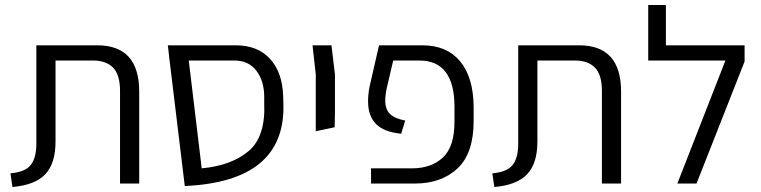

<svg xmlns="http://www.w3.org/2000/svg" viewBox="-20 -737 3056 771"><path d="M22 -41Q81 -46 103.5 -74.5Q126 -103 126 -161V-555H371Q539 -555 539 -369V0H462V-372Q462 -437 434 -465.5Q406 -494 354 -494H203V-169Q203 -81 162 -37.5Q121 6 30 14Z M722 10 661 -494 654 -555H927Q1015 -555 1064.5 -500.5Q1114 -446 1117 -352L1118 -321Q1128 -8 722 10ZM1041 -323V-347Q1041 -412 1009.5 -453Q978 -494 921 -494H738L790 -61Q909 -72 978 -130Q1047 -188 1041 -323Z M1248 -438 1235 -555H1311L1325 -438V-289L1324 -226L1248 -210Z M1470 -61H1634Q1712 -61 1758.5 -104.5Q1805 -148 1805 -248V-309Q1805 -400 1770 -447Q1735 -494 1664 -494H1559L1533 -383Q1527 -355 1527 -333Q1527 -299 1545.5 -280Q1564 -261 1607 -253L1591 -200Q1521 -207 1489.5 -239.5Q1458 -272 1458 -330Q1458 -358 1464 -389L1502 -555H1677Q1774 -555 1827.5 -491Q1881 -427 1882 -307V-251Q1882 -121 1817 -60.5Q1752 0 1647 0H1470Z M1957 -41Q2016 -46 2038.5 -74.5Q2061 -103 2061 -161V-555H2306Q2474 -555 2474 -369V0H2397V-372Q2397 -437 2369 -465.5Q2341 -494 2289 -494H2138V-169Q2138 -81 2097 -37.5Q2056 6 1965 14Z M2970 -555V-490L2777 0H2700L2893 -494H2583V-717H2654V-555Z"/></svg>

Font: Assistant-zap
Style: zap
Weight: 400
Designer: Hebrew By Ben Nathan, Latin by Paul Hunt
Version: Version 2.001